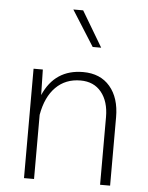

<svg xmlns="http://www.w3.org/2000/svg" viewBox="-54 -813 659 857"><g transform="rotate(5 275.5 -384.5)"><path d="M378.4 -609.9H340.3L239.7 -769H283.7ZM130.9 0H85.9V-490.2H127.4L129.9 -376Q181.6 -494.6 308.1 -494.6Q385.3 -494.6 428.5 -443.8Q471.7 -393.1 471.7 -306.6V0H426.8V-303.7Q426.8 -373 393.1 -414.6Q359.4 -456.1 299.8 -456.1Q232.4 -456.1 188.7 -412.1Q145 -368.2 130.9 -287.6Z"/></g></svg>

Font: Estedad-FD ExtraLight
Style: Regular
Weight: 200
Designer: Amin Abedi
Version: Version 7.3